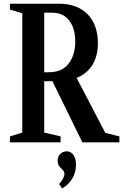

<svg xmlns="http://www.w3.org/2000/svg" viewBox="-20 -782 676 1055"><path d="M34.5 0H313V-32.5L223 -53.5V-336H268L432.5 0H636V-32.5L558.5 -52L401 -354C475 -383.5 518 -448.5 518 -545C518 -685.5 431.5 -761.5 307 -761.5H34.5V-729.5L102.5 -709V-53.5L34.5 -32.5ZM223 -385V-712.5H253C286 -712.5 305.5 -709 323.5 -700C365.5 -678.5 393.5 -629 393.5 -555C393.5 -513 384.5 -471 361.5 -438.5C339 -406 305.5 -385 246 -385ZM321.5 253.5C370.5 224.5 397.5 178.5 397.5 123C397.5 79 377.5 49.5 347 49.5C317.5 49.5 296.5 72 296.5 101C296.5 144.5 334 143 334 174C334 188 322 211.5 304.5 229Z"/></svg>

Font: Libre Caslon Condensed SemiBold
Style: Regular
Weight: 600
Designer: Pablo Impallari, Rodrigo Fuenzalida, Katja Schimmel, Ertekin Erdin
Foundry: Pablo Impallari, Rodrigo Fuenzalida
Version: Version 2.000;gftools[0.9.33]